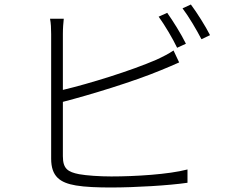

<svg xmlns="http://www.w3.org/2000/svg" viewBox="-20 -824 1040 852"><path d="M805 -630C784 -673 747 -732 722 -767L684 -750C711 -713 747 -652 766 -612ZM259 -372C379 -403 573 -462 693 -512C721 -523 752 -537 775 -547L750 -600C728 -585 702 -572 674 -559C561 -510 377 -453 259 -425V-673C259 -701 261 -721 263 -741H202C206 -721 207 -698 207 -673V-120C207 -41 246 -13 317 -1C357 6 416 8 472 8C580 8 730 -1 812 -13V-72C728 -50 580 -41 474 -41C422 -41 364 -45 331 -51C281 -61 259 -75 259 -131ZM790 -787C818 -750 851 -694 874 -650L912 -668C893 -706 854 -768 827 -804Z"/></svg>

Font: Noto Sans CJK Light
Style: Regular
Weight: 300
Designer: Ryoko NISHIZUKA (kana & ideographs); Paul D. Hunt (Latin, Greek & Cyrillic); Wenlong ZHANG (bopomofo); Sandoll Communica
Foundry: Adobe Systems Incorporated
Version: Version 1.000;PS 1;hotconv 1.0.78;makeotf.lib2.5.61930